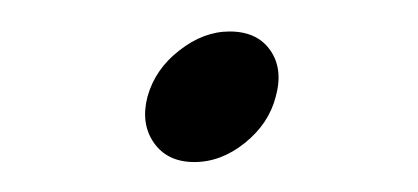

<svg xmlns="http://www.w3.org/2000/svg" viewBox="-20 -308 272 125"><path d="M106.5 -202.5Q89 -202.5 80.2 -215Q71.5 -227.5 76 -245Q81 -263 96.8 -275.2Q112.5 -287.5 129.5 -287.5Q147.5 -287.5 156 -275.2Q164.5 -263 159.5 -245Q155 -227.5 139.5 -215Q124 -202.5 106.5 -202.5Z"/></svg>

Font: Fraunces 9pt Soft Thin
Style: Italic
Weight: 100
Italic angle: -16°
Version: Version 1.000;[b76b70a41]